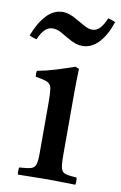

<svg xmlns="http://www.w3.org/2000/svg" viewBox="-111 -774 518 823"><g transform="rotate(10 148.5 -362.5)"><path d="M277 1Q249 1 220 0Q191 -1 156 -1Q124 -1 90.5 0Q57 1 27 1Q24 -15 27 -30Q61 -32 77 -36.5Q93 -41 98 -56Q103 -71 103 -104V-328Q103 -367 100 -386Q97 -405 82 -412.5Q67 -420 30 -425Q27 -439 30 -451Q72 -459 112 -471.5Q152 -484 189 -497L206 -491Q205 -460 204.5 -433Q204 -406 204 -382V-114Q204 -75 208.5 -58Q213 -41 228.5 -36.5Q244 -32 277 -30Q280 -15 277 1ZM292 -726Q301 -724 309 -721Q317 -718 324 -715Q304 -655 273 -622.5Q242 -590 202 -590Q189 -590 173 -595Q157 -600 137 -612Q119 -623 101.5 -632.5Q84 -642 65 -642Q29 -642 5 -584Q-9 -587 -27 -595Q-5 -653 26 -686Q57 -719 97 -719Q110 -719 125.5 -714Q141 -709 161 -697Q179 -687 197.5 -676.5Q216 -666 233 -666Q268 -666 292 -726Z"/></g></svg>

Font: Tiro Telugu
Style: Regular
Weight: 400
Designer: Telugu: John Hudson & Fiona Ross. Latin: John Hudson.
Foundry: Tiro Typeworks Ltd.
Version: Version 1.52